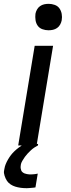

<svg xmlns="http://www.w3.org/2000/svg" viewBox="-49 -759 369 1002"><path d="M46 0 132 -520H228L142 0ZM87 223Q73 223 58.5 221Q44 219 31 215Q18 211 6.5 203.5Q-5 196 -12.5 185Q-20 174 -25 158.5Q-30 143 -28 133L-26 122Q-24 109 -19 97Q-14 85 -7 73Q0 61 8 50.5Q16 40 26 30.5Q36 21 48.5 11.5Q61 2 69 -3L79 -8H150L149 0Q139 5 129.5 11.5Q120 18 111.5 26Q103 34 95.5 42Q88 50 81 59.5Q74 69 67.5 80.5Q61 92 60 99L59 107Q58 113 59 119.5Q60 126 62 131Q64 136 69 140Q74 144 79 146Q84 148 91.5 149.5Q99 151 103 151H108Q112 151 116.5 151Q121 151 125.5 150.5Q130 150 135 149.5Q140 149 143 148L148 147L136 219Q131 220 125.5 220.5Q120 221 114.5 221.5Q109 222 102.5 222.5Q96 223 93 223ZM204 -601Q188 -601 172.5 -606.5Q157 -612 148 -624.5Q139 -637 136.5 -653.5Q134 -670 136 -687Q138 -698 144 -709Q150 -720 160 -727Q170 -734 181.5 -736.5Q193 -739 205 -739Q221 -739 236.5 -733.5Q252 -728 261 -715.5Q270 -703 273 -686.5Q276 -670 273 -653Q271 -642 265 -631Q259 -620 249 -613Q239 -606 227.5 -603.5Q216 -601 204 -601Z"/></svg>

Font: Iosevka Aile Medium
Style: Italic
Weight: 500
Italic angle: -9°
Designer: Belleve Invis
Foundry: Belleve Invis
Version: Version 31.1.0; ttfautohint (v1.8.4)